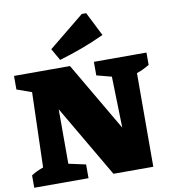

<svg xmlns="http://www.w3.org/2000/svg" viewBox="-99 -1031 989 1115"><g transform="rotate(-10 395.0 -473.0)"><path d="M480 -660H790V-587Q773 -577 755.5 -568.5Q738 -560 715 -552L714 0H479L231 -424V-103L332 -81V0H12V-73Q29 -84 46 -92Q63 -100 83 -107L96 -549L9 -580V-660H339L576 -255L568 -557L480 -580ZM289 -705 249 -775 459 -946H485L556 -805Q490 -774 423.5 -749.5Q357 -725 289 -705Z"/></g></svg>

Font: Piazzolla Black
Style: Regular
Weight: 900
Designer: Juan Pablo del Peral
Foundry: Huerta Tipografica
Version: Version 1.330